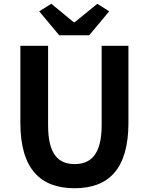

<svg xmlns="http://www.w3.org/2000/svg" viewBox="-20 -984 788 1018"><path d="M376 14C556 14 661 -88 661 -333V-741H519V-320C519 -166 462 -114 376 -114C289 -114 235 -166 235 -320V-741H88V-333C88 -88 194 14 376 14ZM294 -797H453L559 -924L496 -964L376 -866H371L252 -964L188 -924Z"/></svg>

Font: Noto Sans CJK SC
Style: Bold
Weight: 700
Designer: Ryoko NISHIZUKA 西塚涼子 (kana, bopomofo & ideographs); Paul D. Hunt (Latin, Greek & Cyrillic); Sandoll Communications 산돌커뮤니
Foundry: Adobe
Version: Version 2.004;hotconv 1.0.118;makeotfexe 2.5.65603